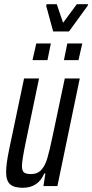

<svg xmlns="http://www.w3.org/2000/svg" viewBox="-20 -882 438 910"><path d="M9 -66Q9 -104 23 -172L94 -510H165L102 -208Q84 -121 84 -96Q84 -73 93.5 -65Q103 -57 127 -57Q158 -57 176 -77Q194 -97 204.5 -132.5Q215 -168 230 -240L287 -510H358L252 0H186L195 -60H190Q161 8 88 8Q46 8 27.5 -9Q9 -26 9 -66ZM134 -597 152 -676H221L205 -597ZM283 -597 299 -676H370L352 -597ZM232 -733 199 -854 201 -862H249L279 -774L344 -862H398L395 -854L307 -733Z"/></svg>

Font: Saira Ultra Condensed Medium
Style: Italic
Weight: 500
Width: 1
Italic angle: -12°
Designer: Hector Gatti with collaboration of the Omnibus-Type team
Foundry: Omnibus-Type
Version: Version 1.001; ttfautohint (v1.8)